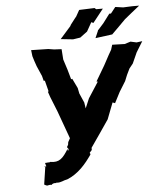

<svg xmlns="http://www.w3.org/2000/svg" viewBox="-61 -962 846 1028"><g transform="rotate(-5 362.5 -447.5)"><path d="M174 14C180 5 192 4 200 6C196 -1 198 6 204 4C226 6 240 -6 261 -9C322 -34 362 -82 396 -131C392 -137 399 -133 393 -138V-141L405 -154V-166C438 -214 472 -262 504 -310L538 -398L551 -393L581 -451L615 -506L628 -538L644 -571L664 -596L690 -654L725 -711L694 -707L662 -714L630 -704L563 -706L555 -680L539 -652L511 -600L462 -517L469 -516C451 -488 432 -459 414 -431L392 -379L387 -411L365 -461L359 -491L334 -543L328 -541L313 -594L295 -650L291 -706L251 -708L220 -713L128 -715L132 -682L140 -656L150 -627L174 -572L181 -545L187 -546L202 -487L198 -485L208 -456L240 -376L294 -227L283 -207L281 -193L274 -181L278 -175H276C281 -174 280 -174 282 -163C269 -163 280 -169 276 -171C247 -124 227 -101 178 -110L174 -108H165L157 -107H151L150 -104L155 -89L151 -86C147 -82 142 -87 150 -92L135 8C140 11 144 13 150 15C154 14 173 10 174 14ZM597 -906 571 -873H562L526 -825L492 -787L496 -793L477 -749L568 -761C594 -786 618 -811 643 -836C669 -858 698 -880 725 -902H687L639 -900ZM403 -907 384 -873 378 -866 348 -827 352 -829 291 -760 357 -753 396 -759 435 -788 462 -836 473 -831 530 -903H494L486 -910Z"/></g></svg>

Font: Asimov Print
Style: DIt
Weight: 250
Width: 0
Designer: Google
Version: Version 2.000980: 2014